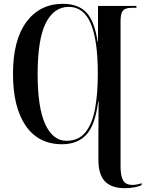

<svg xmlns="http://www.w3.org/2000/svg" viewBox="-20 -745 761 1005"><path d="M633 240Q564 240 529.5 204.5Q495 169 495 91V8Q495 -15 495 -40Q495 -65 495.5 -105.5Q496 -146 496 -214H494Q478 -89 431.5 -39.5Q385 10 305 10Q181 10 114.5 -87Q48 -184 48 -358Q48 -536 118.5 -630.5Q189 -725 309 -725Q388 -725 431 -681Q474 -637 491 -527H493V-714H694V-704H669Q636 -704 623.5 -689.5Q611 -675 611 -634V126Q611 177 625 200Q639 223 673 223Q695 223 721 214V224Q708 231 684 235.5Q660 240 633 240ZM328 -8Q392 -8 428 -53.5Q464 -99 478 -178Q492 -257 492 -358Q492 -535 455 -622Q418 -709 340 -709Q262 -709 219.5 -624Q177 -539 177 -357Q177 -181 217 -94.5Q257 -8 328 -8Z"/></svg>

Font: Noto Serif Display Condensed SemiBold
Style: Regular
Weight: 600
Width: 3
Designer: Monotype Design Team
Foundry: Monotype Imaging Inc.
Version: Version 2.009